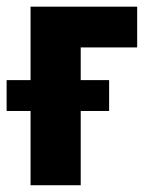

<svg xmlns="http://www.w3.org/2000/svg" viewBox="-45 -548 436 568"><path d="M360.8 -528.3V-407.7H193.8V0H45.4V-528.3ZM277.8 -311V-219.7H-25.4V-311Z"/></svg>

Font: Roboto Condensed ExtraBold
Style: Regular
Weight: 800
Designer: Christian Robertson
Foundry: Google
Version: Version 3.008; 2023